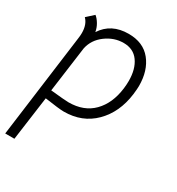

<svg xmlns="http://www.w3.org/2000/svg" viewBox="-185 -622 918 996"><g transform="rotate(30 273.5 -124.0)"><path d="M475 -300Q475 -283 471 -249Q456 -133 384.5 -61.5Q313 10 203 10Q176 10 88 -3L52 260H-3L78 -354Q81 -374 81 -390Q81 -441 53 -469L95 -507Q110 -495 122.5 -474Q135 -453 139 -429Q190 -508 294 -508Q382 -508 428.5 -450Q475 -392 475 -300ZM413 -250Q416 -274 416 -296Q416 -367 385 -410.5Q354 -454 295 -454Q238 -454 189.5 -418Q141 -382 129 -326L92 -53Q180 -44 200 -44Q292 -44 346.5 -99.5Q401 -155 413 -250Z"/></g></svg>

Font: Bellota
Style: Italic
Weight: 400
Italic angle: -7.5°
Designer: Kemie Guaida
Foundry: Kemie Guaida
Version: Version 4.001